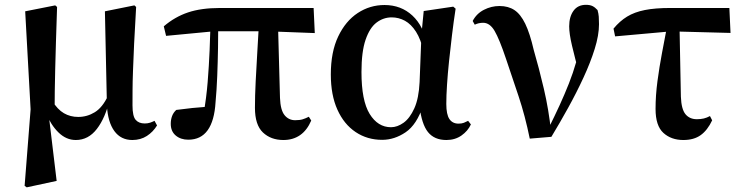

<svg xmlns="http://www.w3.org/2000/svg" viewBox="-20 -573 3118 808"><path d="M83.6 209.1 108.8 -112.8 86 -525.4 212.4 -550.4 220.2 -543.7Q217.4 -458.5 215.4 -394.8Q213.4 -331 212.3 -281.3Q211.2 -231.6 210.5 -190.3Q209.9 -148.9 209.9 -108.5L185.6 -84.9L218.4 188.3L92.4 215.4ZM537 16.2Q488.8 16.2 461.3 -21.4Q433.8 -59 429.9 -128.4V-132.1L421.5 -525.4L545.6 -550.4L552.9 -543.7Q547.4 -454.3 544.4 -388.6Q541.4 -323 539.7 -275.1Q537.9 -227.1 537.8 -192Q537.6 -156.9 537.6 -129.6Q537.6 -84 550.9 -68.7Q564.1 -53.4 589.1 -53.4Q601.9 -53.4 611.8 -56.8Q621.7 -60.2 630.3 -64.5L640.9 -45.1Q624.3 -17.8 598 -0.8Q571.7 16.2 537 16.2ZM299.1 16.2Q258.2 16.2 225.6 -16.1Q193 -48.4 174.6 -96.3H171.8L199.5 -148.8Q222.1 -112.1 249 -96.5Q275.8 -80.9 309.2 -80.9Q346.6 -80.9 378.9 -100.7Q411.2 -120.5 434.1 -169.2L445.7 -156.5H442.2Q423.5 -76.9 387.6 -30.4Q351.8 16.2 299.1 16.2Z M772.5 14.9Q740.3 14.9 719.4 -2.8Q698.6 -20.5 698.6 -51.8Q698.6 -69.5 704.1 -84.4Q709.6 -99.3 721.8 -110.4Q755.2 -114.9 789.4 -118.5Q823.7 -122 862.7 -124.7L836.8 -95.7Q848.4 -159.4 853.9 -227.7Q859.4 -296 862.1 -361.3Q864.8 -426.6 866.3 -482H898.5Q898.5 -431.1 897.5 -371.7Q896.5 -312.4 894.2 -253.3Q891.9 -194.3 887.1 -142.7Q882.4 -64.5 853.8 -24.8Q825.2 14.9 772.5 14.9ZM678.9 -422.1 669.3 -462.2Q715.5 -501.9 771.2 -520.7Q826.9 -539.4 905.8 -539.4H1299.8L1304.7 -433.8L1101.1 -441.5H883ZM1172.5 16.2Q1119.9 16.2 1086.4 -15.6Q1052.9 -47.4 1052.9 -119.3Q1052.9 -169 1055.9 -228.9Q1058.8 -288.8 1062.8 -353.8Q1066.7 -418.8 1070.2 -482H1149.6L1158.3 -160.9Q1160.3 -109.4 1177.6 -88.3Q1194.9 -67.1 1222.2 -67.1Q1241.2 -67.1 1253.7 -70.9Q1266.2 -74.7 1279.6 -81.7L1289.8 -65.8Q1272.4 -24.9 1242.8 -4.3Q1213.2 16.2 1172.5 16.2Z M1588.3 15.5Q1525.6 15.5 1476.7 -17.2Q1427.7 -49.9 1400 -111.3Q1372.2 -172.8 1372.2 -259.4Q1372.2 -354.6 1403.3 -419.6Q1434.3 -484.6 1485.6 -518.3Q1536.8 -551.9 1598.1 -551.9Q1667.7 -551.9 1715.5 -507.5Q1763.3 -463.2 1778 -381.8H1784.5L1763.2 -353.7Q1751.2 -407.4 1730.7 -439.4Q1710.2 -471.4 1684 -485.7Q1657.8 -499.9 1628.4 -499.9Q1593.7 -499.9 1564.8 -478.2Q1536 -456.5 1518.6 -406.1Q1501.2 -355.7 1501.2 -269.8Q1501.2 -149.6 1535.6 -93.6Q1570.1 -37.6 1625.5 -37.6Q1652.2 -37.6 1678.6 -56.6Q1704.9 -75.6 1723.7 -117.3Q1742.5 -159.1 1745.8 -227.4L1753.6 -428L1763.1 -526.6L1887.4 -545L1897.4 -536.5Q1888.9 -481.4 1882.1 -424.9Q1875.2 -368.4 1869.7 -315.4Q1864.2 -262.4 1861.2 -216.4Q1858.2 -170.4 1858.2 -135.4Q1858.2 -91.4 1871.2 -72.1Q1884.2 -52.7 1909.7 -52.7Q1922.9 -52.7 1932.2 -56.3Q1941.5 -60 1950 -64.5L1961.7 -49.4Q1949 -21.7 1922 -2.7Q1895 16.2 1858.5 16.2Q1807.9 16.2 1781.1 -17.1Q1754.3 -50.5 1745.4 -127.3L1760.4 -128.7Q1734.2 -48.4 1687 -16.4Q1639.8 15.5 1588.3 15.5Z M2209.4 10.4Q2190 -85.1 2162.4 -167.9Q2134.8 -250.6 2109.4 -325.6Q2081.6 -408.5 2061.5 -442.8Q2041.4 -477.1 2013.3 -477.1Q1993.9 -477.1 1977.9 -469.1L1969.2 -484.7Q1985.4 -515.8 2016.5 -531.7Q2047.5 -547.7 2081.9 -547.7Q2119.3 -547.7 2145 -530.5Q2170.8 -513.4 2190.4 -473.1Q2210 -432.7 2226.2 -362.4Q2247.9 -288.2 2268.6 -200Q2289.3 -111.8 2299.2 -18.2H2281.1L2288.6 -33.3Q2314.1 -84.4 2335.3 -130.6Q2356.4 -176.8 2374.1 -221.5Q2391.8 -266.3 2405.4 -313.9Q2419 -361.6 2429.6 -415.3L2419.2 -256.3Q2399.1 -330.2 2387.2 -380.8Q2375.3 -431.4 2375.3 -462Q2375.3 -502.5 2393.5 -527.6Q2411.6 -552.7 2446 -552.7Q2462.5 -552.7 2473.3 -547.5Q2484 -542.3 2494.6 -530.7Q2498.8 -516.3 2499.8 -503Q2500.8 -489.8 2500.8 -471.2Q2500.8 -425.1 2482.8 -367.5Q2464.9 -310 2435.5 -246.5Q2406.2 -183 2370.8 -119Q2335.5 -55.1 2300.4 2.8Z M2568.6 -419.9 2561.9 -452.5Q2588.1 -484.3 2619.1 -503.2Q2650.2 -522.2 2693.8 -530.8Q2737.3 -539.4 2799.8 -539.4H3049.4L3054.3 -434.4L2803.7 -441ZM2855.7 16.2Q2804.6 16.2 2771.7 -13.8Q2738.8 -43.7 2738.8 -114.6Q2738.8 -171.5 2746.8 -231.4Q2754.8 -291.4 2765.9 -350Q2776.9 -408.6 2786.8 -459.8H2839.7L2845.4 -165.9Q2847.4 -113.3 2864.8 -92.3Q2882.3 -71.3 2912.5 -71.3Q2928.8 -71.3 2941.9 -74.4Q2955 -77.6 2967.8 -84.6L2977 -66.6Q2957.4 -24.9 2928.7 -4.3Q2900.1 16.2 2855.7 16.2Z"/></svg>

Font: Noto Serif HK ExtraLight
Style: Regular
Weight: 200
Designer: Ryoko NISHIZUKA 西塚涼子 (kana & ideographs); Frank Grießhammer (Latin, Greek & Cyrillic); Wenlong ZHANG 张文龙 (bopomofo); San
Foundry: Adobe
Version: Version 2.002-H1;hotconv 1.1.0;makeotfexe 2.6.0